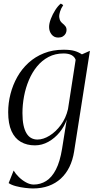

<svg xmlns="http://www.w3.org/2000/svg" viewBox="-20 -789 526 1056"><path d="M387.5 45Q380 92 361.8 129.2Q343.5 166.5 314.8 193Q286 219.5 247.5 233.5Q209 247.5 161.5 247.5Q144.5 247.5 118.8 244.5Q93 241.5 68 235Q43 228.5 27.5 218L55 149Q65.5 167 83.8 184.8Q102 202.5 123.5 214.2Q145 226 165.5 226Q202.5 226 233.8 206.5Q265 187 287.5 143.5Q310 100 321.5 28.5L347 -131Q334.5 -94 308 -61.5Q281.5 -29 246.2 -9.2Q211 10.5 172 10.5Q128 10.5 94.8 -8.5Q61.5 -27.5 43.2 -68Q25 -108.5 25 -172Q25 -223 37.8 -272.5Q50.5 -322 75.2 -366Q100 -410 136.8 -443.5Q173.5 -477 221.8 -496.2Q270 -515.5 329.5 -515.5Q366.5 -515.5 388.8 -509.2Q411 -503 430.5 -490L474.5 -509.5ZM396 -460Q390.5 -476.5 373.8 -485.8Q357 -495 329.5 -495Q283.5 -495 247 -475.8Q210.5 -456.5 183.5 -423.5Q156.5 -390.5 138.8 -348.2Q121 -306 112.2 -259.2Q103.5 -212.5 103.5 -167Q103.5 -128.5 109.2 -101Q115 -73.5 125.8 -55.8Q136.5 -38 151.8 -29.8Q167 -21.5 186 -21.5Q218 -21.5 252.5 -42.8Q287 -64 314.8 -101.8Q342.5 -139.5 354 -189ZM299 -582.5Q277 -582.5 263.5 -599.8Q250 -617 250 -640.5Q250 -660.5 259.8 -685.8Q269.5 -711 284.2 -734Q299 -757 314 -769H315L327 -761.5V-759.5Q315.5 -742.5 310.5 -725.8Q305.5 -709 305.5 -700.5Q305.5 -692 308.8 -681Q312 -670 326 -658.5Q334 -652 340 -644.2Q346 -636.5 346 -623.5Q346 -613.5 340.8 -604Q335.5 -594.5 325.5 -588.5Q315.5 -582.5 302 -582.5Z"/></svg>

Font: Merriweather 144pt Light
Style: Italic
Weight: 300
Italic angle: -7.8°
Version: Version 2.101